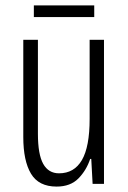

<svg xmlns="http://www.w3.org/2000/svg" viewBox="-20 -679 472 709"><path d="M364 -532V0H322L317 -92H313Q299 -50 269.5 -20Q240 10 189 10Q123 10 94.5 -37.5Q66 -85 66 -173V-532H120V-185Q120 -109 139.5 -74Q159 -39 198 -39Q254 -39 282.5 -88Q311 -137 311 -240V-532ZM328 -659V-616H105V-659Z"/></svg>

Font: Noto Sans Lao UI ExtCond Light
Style: Regular
Weight: 300
Width: 2
Designer: Monotype Design Team
Foundry: Monotype Imaging Inc.
Version: Version 2.000; ttfautohint (v1.8.4.7-5d5b)